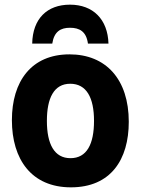

<svg xmlns="http://www.w3.org/2000/svg" viewBox="-20 -793 603 823"><path d="M280 -773C182 -773 120 -713 118 -606H204C212 -658 240 -674 280 -674C321 -674 350 -658 357 -606H445C442 -710 379 -773 280 -773ZM284 10C455 10 532 -109 532 -271C532 -453 434 -560 278 -560C114 -560 31 -444 31 -278C31 -110 115 10 284 10ZM282 -115C213 -115 181 -175 181 -275C181 -372 211 -434 281 -434C351 -434 383 -374 383 -275C383 -175 352 -115 282 -115Z"/></svg>

Font: Noto Sans Mono SemiCondensed ExtraBold
Style: Regular
Weight: 800
Width: 4
Designer: Monotype Design Team
Foundry: Monotype Imaging Inc.
Version: Version 2.014